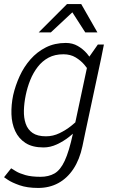

<svg xmlns="http://www.w3.org/2000/svg" viewBox="-20 -720 556 948"><path d="M421 -440 479 -430 402 -70 340 -60ZM402 -70 387 2Q373 68 342.5 114Q312 160 268 184Q224 208 168 208L180 153Q220 153 249 136.5Q278 120 299.5 74Q321 28 340 -60ZM421 -440 463 -500H493L479 -430ZM387 -150 417 -140Q417 -140 404.5 -125Q392 -110 370.5 -88Q349 -66 321 -44Q293 -22 260.5 -7Q228 8 195 8L207 -47Q242 -47 274 -62.5Q306 -78 331.5 -98.5Q357 -119 372 -134.5Q387 -150 387 -150ZM430 -350Q430 -350 421.5 -365.5Q413 -381 396 -401Q379 -421 353.5 -436.5Q328 -452 293 -452L305 -508Q338 -508 364 -493Q390 -478 409 -456Q428 -434 440 -412Q452 -390 458 -375Q464 -360 464 -360ZM293 -452Q251 -452 220 -435.5Q189 -419 166.5 -390Q144 -361 129.5 -325Q115 -289 107 -250Q99 -211 98 -174.5Q97 -138 107 -109Q117 -80 141 -63.5Q165 -47 207 -47L195 8Q140 8 106 -14Q72 -36 55 -73Q38 -110 36.5 -156Q35 -202 45 -250Q56 -298 77 -344Q98 -390 130.5 -427Q163 -464 206.5 -486Q250 -508 305 -508ZM35 111Q43 116 59.5 126Q76 136 105.5 144.5Q135 153 181 153L169 208Q114 208 76 194.5Q38 181 19 168Q0 155 0 155ZM311 -700H381L461 -560H401ZM381 -700 231 -560H171L311 -700Z"/></svg>

Font: Epunda Sans Light
Style: Italic
Weight: 300
Italic angle: -12.0243°
Designer: Simon Atzbach
Foundry: typofactur
Version: Version 2.204